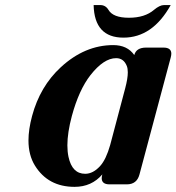

<svg xmlns="http://www.w3.org/2000/svg" viewBox="-20 -724 693 754"><path d="M410.2 0Q379.4 0 379.4 -24.4Q379.4 -29.8 381.8 -39.1Q339.8 9.8 272.9 9.8Q168.9 9.8 117.2 -73.7Q91.8 -114.7 91.8 -172.4Q91.8 -215.8 106 -268.6Q137.2 -384.8 218.8 -460Q313 -546.9 424.8 -546.9Q480 -546.9 507.3 -507.8Q515.1 -537.1 553.7 -537.1H622.1Q652.8 -537.1 652.8 -513.2Q652.8 -507.3 650.4 -498L527.8 -39.1Q517.6 0 478 0ZM412.6 -154.3Q412.6 -154.3 471.7 -377.4Q481.9 -416 481.9 -439.9Q481.9 -455.1 478 -464.8Q465.8 -495.6 436 -495.6Q387.7 -495.6 335.4 -429.2Q290 -371.1 262.2 -268.6Q244.6 -202.6 244.6 -153.3Q244.6 -128.4 249 -107.9Q263.2 -41.5 314.5 -41.5Q345.7 -41.5 373.5 -72.3Q396.5 -97.7 412.6 -154.3ZM347.7 -704.1H374Q394.5 -704.1 405.8 -685.5Q423.8 -654.3 486.3 -654.3Q548.8 -654.3 585 -685.5Q607.4 -704.1 624 -704.1H650.4Q579.1 -576.2 464.8 -576.2Q350.6 -576.2 347.7 -704.1Z"/></svg>

Font: Cursive Sans
Style: Bold
Weight: 700
Italic angle: -15°
Designer: Wojciech Kalinowski "wmk69" (wmk69@o2.pl)
Foundry: Wojciech Kalinowski "wmk69" (wmk69@o2.pl)
Version: Wersja 3.1.0; 2022-02-18